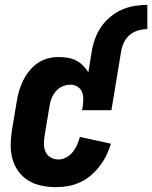

<svg xmlns="http://www.w3.org/2000/svg" viewBox="-20 -763 627 791"><path d="M358 -551Q362 -577 371.5 -603Q381 -629 396.5 -652Q412 -675 434.5 -693.5Q457 -712 482 -723Q507 -734 534 -738.5Q561 -743 587 -743V-643Q568 -643 549 -637.5Q530 -632 514.5 -619Q499 -606 490.5 -588Q482 -570 479 -551ZM211 8Q181 8 151.5 2Q122 -4 98 -18.5Q74 -33 57 -55.5Q40 -78 32 -106Q24 -134 24 -164Q24 -194 29 -225L49 -345Q52 -366 58.5 -388Q65 -410 75 -430.5Q85 -451 100 -470Q115 -489 134.5 -502.5Q154 -516 176 -522Q198 -528 220 -528Q240 -528 258.5 -525Q277 -522 293 -514Q309 -506 322 -493Q335 -480 344 -465L358 -551H479L439 -309H318L321 -325Q323 -341 323 -356.5Q323 -372 317.5 -385Q312 -398 299 -406Q286 -414 271 -414Q254 -414 238 -407.5Q222 -401 210.5 -387.5Q199 -374 192.5 -358Q186 -342 184 -326L164 -206Q161 -188 161 -170.5Q161 -153 167.5 -138Q174 -123 188.5 -114.5Q203 -106 221 -106Q237 -106 253 -114.5Q269 -123 280 -137Q291 -151 298 -167Q305 -183 309 -199L437 -171Q430 -147 418.5 -123.5Q407 -100 391 -79Q375 -58 354.5 -40.5Q334 -23 310 -12Q286 -1 261 3.5Q236 8 211 8Z"/></svg>

Font: Iosevka Term Curly Heavy
Style: Italic
Weight: 900
Italic angle: -9°
Designer: Belleve Invis
Foundry: Belleve Invis
Version: Version 32.3.0